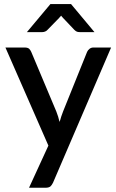

<svg xmlns="http://www.w3.org/2000/svg" viewBox="-20 -740 562 930"><path d="M432.1 -509.8H518.1L236.8 145Q231.4 156.2 224.1 163.1Q216.3 169.4 200.2 169.4H120.6L214.4 -34.7L6.3 -509.8H100.1Q113.8 -509.8 121.1 -503.9Q127.4 -497.6 131.3 -488.8L252.9 -199.7L261.7 -174.8Q263.2 -170.4 265.1 -161.9Q267.1 -153.3 268.6 -149.4Q270 -153.8 272.7 -162.1Q275.4 -170.4 276.4 -174.8Q279.3 -184.6 285.6 -200.2L401.9 -488.8Q405.8 -497.6 414.1 -503.9Q421.9 -509.8 432.1 -509.8ZM324.2 -720.2 437.5 -584.5H365.7Q358.4 -584.5 353 -586.4Q347.2 -588.4 339.8 -595.7L285.2 -653.3Q280.3 -658.2 275.9 -664.1Q272.9 -660.2 271.5 -658.7Q270.5 -658.2 268.8 -656.2Q267.1 -654.3 266.6 -653.3L210.4 -595.7Q204.1 -588.9 198.7 -587.4Q192.4 -584.5 185.1 -584.5H110.4L224.1 -720.2Z"/></svg>

Font: Lato-SemiBold
Style: Regular
Weight: 500
Designer: Lukasz Dziedzic with Adam Twardoch and Botio Nikoltchev
Foundry: tyPoland Lukasz Dziedzic
Version: ""